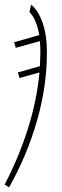

<svg xmlns="http://www.w3.org/2000/svg" viewBox="-41 -567 265 827"><path d="M-21 228Q40 111 79 -12Q118 -135 129 -255L43 -231L36 -255L131 -282Q133 -324 133 -344Q133 -360 131 -390L27 -361L20 -385L128 -416Q117 -483 86 -515L93 -547Q124 -522 142.5 -469Q161 -416 161 -344Q162 -200 119 -49Q76 102 -2 240Z"/></svg>

Font: Noto Serif CondThin
Style: Italic
Weight: 250
Width: 3
Italic angle: -12°
Designer: Monotype Design Team
Foundry: Monotype Imaging Inc.
Version: Version 1.001